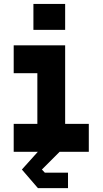

<svg xmlns="http://www.w3.org/2000/svg" viewBox="-20 -770 520 974"><path d="M149.5 -618.5V-750H310.5V-618.5ZM172.5 184.5 91 90 172 0H49.5V-141.5H169.5V-398.5H49.5V-540H310.5V-141.5H430.5V0H282.5L192.5 90L207.5 106H325V184.5Z"/></svg>

Font: Tourney Condensed Black
Style: Regular
Weight: 900
Width: 3
Designer: Tyler Finck
Foundry: Etcetera Type Co
Version: Version 1.010; ttfautohint (v1.8.3)